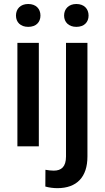

<svg xmlns="http://www.w3.org/2000/svg" viewBox="-20 -747 534 980"><path d="M178.2 -528.3H68.8V0H178.2ZM61.5 -667.5C61.5 -633.8 84.5 -609.9 124 -609.9C164.1 -609.9 186.5 -633.8 186.5 -667.5C186.5 -701.7 164.1 -726.6 124 -726.6C84.5 -726.6 61.5 -701.7 61.5 -667.5ZM316.9 -528.3V51.8C316.9 103.5 293.9 124 254.4 124C241.2 124 225.1 122.1 211.9 119.6L211.4 205.1C229.5 210.4 252.9 213.4 272.5 213.4C372.1 213.4 426.3 156.7 426.3 51.8V-528.3ZM307.1 -667.5C307.1 -633.8 331.1 -609.9 369.6 -609.9C409.7 -609.9 432.1 -633.8 432.1 -667.5C432.1 -701.7 409.7 -726.6 369.6 -726.6C331.1 -726.6 307.1 -701.7 307.1 -667.5Z"/></svg>

Font: Bert Sans Medium
Style: Regular
Weight: 500
Designer: Christian Robertson (Google), Cristiano Sobral
Foundry: Google, Cristiano Sobral
Version: Version 3.101